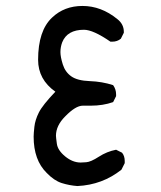

<svg xmlns="http://www.w3.org/2000/svg" viewBox="-20 -627 540 645"><path d="M240 -2Q213 -4 187.5 -12Q162 -20 137 -46Q93 -89 93 -168Q93 -178 95.5 -201Q98 -224 110.5 -249Q123 -274 166 -319Q108 -360 108 -426Q108 -524 155 -568Q196 -607 257 -607Q320 -607 374 -563Q396 -546 396 -520V-517L386 -497Q374 -487 357 -487H351Q293 -527 262 -527Q206 -527 189 -485Q183 -469 183 -452Q183 -436 191 -410.5Q199 -385 219.5 -370.5Q240 -356 281.5 -354.5Q323 -353 360 -341Q370 -327 370 -310V-304L360 -284Q326 -272 285 -272H258Q234 -272 199 -236Q168 -205 168 -171Q168 -166 171 -144Q174 -122 199 -101.5Q224 -81 251 -81Q254 -81 269.5 -82Q285 -83 312 -100.5Q339 -118 370 -124L390 -114Q399 -103 399 -86V-79L388 -57Q324 -6 240 -2Z"/></svg>

Font: Xiaolai SC
Style: Regular
Weight: 400
Designer: Nozomi Seto 瀬戸のぞみ
Version: Version 3.11;December 4, 2020;FontCreator 13.0.0.2613 64-bit